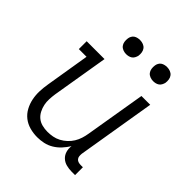

<svg xmlns="http://www.w3.org/2000/svg" viewBox="-202 -864 1004 1004"><g transform="rotate(45 300.0 -362.0)"><path d="M235 8Q206 8 179 0.5Q152 -7 131 -23.5Q110 -40 97 -64Q84 -88 78.5 -115Q73 -142 74 -170.5Q75 -199 80 -228L120 -472H63V-530H195L143 -218Q140 -198 139 -177.5Q138 -157 142 -138Q146 -119 155 -101.5Q164 -84 178.5 -72Q193 -60 212.5 -55Q232 -50 252 -50Q252 -50 252.5 -50Q253 -50 253 -50Q272 -50 291 -53.5Q310 -57 328 -66.5Q346 -76 361 -90Q376 -104 386.5 -121Q397 -138 403 -157Q409 -176 412 -195L468 -530H533L461 -96Q460 -86 461 -77Q462 -68 467.5 -61.5Q473 -55 481.5 -52.5Q490 -50 499 -50H515V8H490Q470 8 450.5 3Q431 -2 417 -15Q403 -28 397.5 -47Q392 -66 395 -86Q382 -65 365 -46.5Q348 -28 326.5 -15Q305 -2 281.5 3Q258 8 235 8ZM456 -628Q444 -628 432.5 -632.5Q421 -637 414 -646Q407 -655 405 -667.5Q403 -680 405 -693Q406 -701 410.5 -709.5Q415 -718 422.5 -723Q430 -728 439 -730Q448 -732 456 -732Q469 -732 480.5 -727.5Q492 -723 499 -714Q506 -705 508 -692.5Q510 -680 508 -667Q506 -659 501.5 -650.5Q497 -642 489.5 -637Q482 -632 473.5 -630Q465 -628 456 -628ZM256 -628Q244 -628 232.5 -632.5Q221 -637 214 -646Q207 -655 205 -667.5Q203 -680 205 -693Q206 -701 210.5 -709.5Q215 -718 222.5 -723Q230 -728 239 -730Q248 -732 256 -732Q269 -732 280.5 -727.5Q292 -723 299 -714Q306 -705 308 -692.5Q310 -680 308 -667Q306 -659 301.5 -650.5Q297 -642 289.5 -637Q282 -632 273.5 -630Q265 -628 256 -628Z"/></g></svg>

Font: Iosevka Curly Slab LtEx
Style: Italic
Weight: 300
Width: 7
Italic angle: -9°
Monospace: yes
Designer: Belleve Invis
Foundry: Belleve Invis
Version: Version 11.1.0; ttfautohint (v1.8.3)